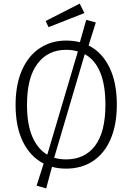

<svg xmlns="http://www.w3.org/2000/svg" viewBox="-20 -920 731 1060"><path d="M625 -342Q625 -231 590.5 -151.5Q556 -72 493 -30.5Q430 11 345 11Q303 11 267 1L235 120L182 105L221 -17Q147 -55 106.5 -137.5Q66 -220 66 -341Q66 -452 101 -532Q136 -612 199.5 -654Q263 -696 345 -696Q385 -696 421 -687L456 -810L509 -796L469 -669Q543 -632 584 -548.5Q625 -465 625 -342ZM241 -66 410 -636Q380 -645 345 -645Q245 -645 187 -568.5Q129 -492 129 -341Q129 -235 158 -166.5Q187 -98 241 -66ZM562 -342Q562 -558 448 -621L279 -49Q309 -40 345 -40Q448 -40 505 -115.5Q562 -191 562 -342ZM446 -848 248 -770 232 -804 420 -900Z"/></svg>

Font: Fira Sans Light
Style: Regular
Weight: 300
Designer: bBox Type GmbH & Carrois Corporate GbR & Edenspiekermann AG
Foundry: bBox Type GmbH & Carrois Corporate GbR & Edenspiekermann AG
Version: Version 4.301